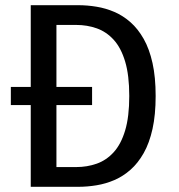

<svg xmlns="http://www.w3.org/2000/svg" viewBox="-20 -720 690 740"><path d="M98.5 0V-315.1H21.8V-384.9H98.5V-700H281.2Q316.5 -700 352.1 -694.1Q387.6 -688.3 421.1 -673.9Q454.5 -659.4 483.2 -634.1Q511.9 -608.7 533.8 -570.1Q555.7 -531.4 567.8 -477.1Q579.9 -422.8 579.9 -350Q579.9 -277.4 567.8 -223Q555.7 -168.6 533.8 -129.9Q511.9 -91.3 483.2 -65.9Q454.5 -40.6 421.1 -26.1Q387.6 -11.7 352.1 -5.9Q316.5 0 281.2 0ZM197.5 -76.1H273.6Q315.8 -76.1 352.8 -89.2Q389.7 -102.2 418 -133.1Q446.4 -164.1 462.3 -217.1Q478.2 -270.1 478.2 -350Q478.2 -429.9 462.3 -482.9Q446.4 -535.9 418 -566.9Q389.7 -597.8 352.8 -610.8Q315.8 -623.9 273.6 -623.9H197.5V-384.9H334.9V-315.1H197.5Z"/></svg>

Font: Trispace Thin
Style: Regular
Weight: 100
Designer: Tyler Finck
Foundry: Etcetera Type Company
Version: Version 1.210